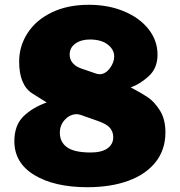

<svg xmlns="http://www.w3.org/2000/svg" viewBox="-20 -772 750 802"><path d="M638 -544Q638 -487 601 -453.5Q564 -420 526 -407Q570 -384 597.5 -365.5Q625 -347 648 -310.5Q671 -274 671 -219Q671 -147 630.5 -95.5Q590 -44 516.5 -17Q443 10 345 10Q208 10 124 -40.5Q40 -91 40 -182Q40 -249 78 -286Q116 -323 175 -344Q172 -346 116 -381Q60 -416 60 -515Q60 -579 95 -633.5Q130 -688 196 -720Q262 -752 351 -752Q433 -752 498.5 -724.5Q564 -697 601 -649.5Q638 -602 638 -544ZM271 -544Q271 -524 283.5 -509Q296 -494 319 -486L383 -464Q391 -462 396 -462Q420 -462 438.5 -486.5Q457 -511 457 -536Q457 -565 430 -586Q403 -607 355 -607Q319 -607 295 -590Q271 -573 271 -544ZM453 -199Q453 -221 439.5 -237.5Q426 -254 388 -267L317 -292Q308 -295 300 -295Q273 -295 251.5 -272.5Q230 -250 230 -218Q230 -178 260.5 -156.5Q291 -135 359 -135Q404 -135 428.5 -152Q453 -169 453 -199Z"/></svg>

Font: Morrison Black
Style: Regular
Weight: 900
Designer: Pablo Impallari, Rodrigo Fuenzalida (Modified by Dan O. Williams)
Version: Version 0.03;June 6, 2019;FontCreator 11.5.0.2425 64-bit; tt